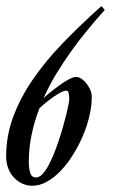

<svg xmlns="http://www.w3.org/2000/svg" viewBox="-59 -594 376 621"><path d="M279.8 -562Q252 -530.8 224.1 -497.1Q196.3 -463.4 170.7 -427.5Q145 -391.6 122.3 -354Q99.6 -316.4 82 -276.9Q97.2 -290.5 112.8 -302.7Q128.4 -314.9 142.3 -324.5Q156.2 -334 168 -339.6Q179.7 -345.2 188 -345.2Q195.3 -345.2 203.9 -339.6Q212.4 -334 220 -324.7Q227.5 -315.4 232.7 -304Q237.8 -292.5 237.8 -280.8Q237.8 -251.5 230.2 -219Q222.7 -186.5 209 -154.5Q195.3 -122.6 177 -93.3Q158.7 -64 137.5 -41.7Q116.2 -19.5 92.8 -6.3Q69.3 6.8 45.9 6.8Q28.3 6.8 12.9 -0.2Q-2.4 -7.3 -14.2 -20Q-25.9 -32.7 -32.5 -50Q-39.1 -67.4 -39.1 -87.9Q-39.1 -154.8 -16.1 -216.6Q6.8 -278.3 47.9 -337.9Q88.9 -397.5 145.3 -455.8Q201.7 -514.2 269 -574.2ZM154.8 -300.8Q148.4 -300.8 137.9 -295.4Q127.4 -290 115.5 -281.7Q103.5 -273.4 91.1 -263.4Q78.6 -253.4 68.8 -244.1Q52.2 -201.7 43.2 -158.4Q34.2 -115.2 34.2 -70.8Q34.2 -48.8 38.8 -34.4Q43.5 -20 57.1 -20Q67.4 -20 77.4 -30Q87.4 -40 96.7 -56.9Q106 -73.7 114.7 -95.2Q123.5 -116.7 131.1 -139.6Q138.7 -162.6 145 -184.8Q151.4 -207 155.8 -225.3Q160.2 -243.7 162.6 -256.1Q165 -268.6 165 -272Q165 -283.2 163.3 -292Q161.6 -300.8 154.8 -300.8Z"/></svg>

Font: Romanesco
Style: Regular
Weight: 400
Designer: Astigmatic (AOETI)
Foundry: Astigmatic (AOETI)
Version: Version 1.000